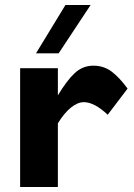

<svg xmlns="http://www.w3.org/2000/svg" viewBox="-20 -743 531 763"><path d="M60 0V-472H210V-364Q246 -424 277.5 -453Q309 -482 351 -482Q392 -482 423 -459Q454 -436 487 -391L408 -287Q355 -337 313 -337Q289 -337 262.5 -316Q236 -295 210 -253V0ZM240 -723H340L213 -531H123Z"/></svg>

Font: Madhuban Bold
Style: Regular
Weight: 700
Designer: jaikishan Patel
Foundry: MagicType
Version: Version 1.000